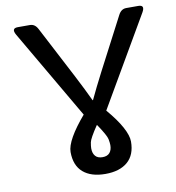

<svg xmlns="http://www.w3.org/2000/svg" viewBox="-80 -772 787 859"><g transform="rotate(-10 313.0 -342.5)"><path d="M44.9 -668Q26.4 -700.2 58.1 -700.2H112.8Q135.3 -700.2 147.9 -676.3L272 -438.5Q290.5 -402.3 303.7 -376Q316.9 -349.6 330.6 -320.3H332.5Q346.2 -349.6 359.4 -376Q372.6 -402.3 391.1 -438.5L515.1 -676.3Q527.8 -700.2 550.3 -700.2H605Q636.7 -700.2 618.2 -668L382.8 -263.7Q424.8 -214.8 446.3 -175.3Q467.8 -135.7 467.8 -108.9Q467.8 -47.9 431.6 -16.6Q395.5 14.6 330.6 14.6Q265.6 14.6 229.5 -16.6Q193.4 -47.9 193.4 -108.9Q193.4 -135.7 215.8 -175.3Q238.3 -214.8 280.3 -263.7ZM287.1 -108.9Q287.1 -86.9 297.9 -74.2Q308.6 -61.5 330.6 -61.5Q352.5 -61.5 363.3 -74.2Q374 -86.9 374 -108.9Q374 -118.7 370.8 -136Q367.7 -153.3 331.5 -207H329.6Q293.5 -153.3 290.3 -136Q287.1 -118.7 287.1 -108.9Z"/></g></svg>

Font: Istok Web
Style: Regular
Weight: 400
Designer: Andrey V. Panov
Foundry: Andrey V. Panov
Version: Version 1.0.2g